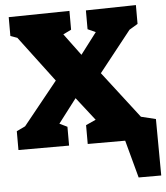

<svg xmlns="http://www.w3.org/2000/svg" viewBox="-60 -763 880 1016"><g transform="rotate(-5 380.0 -255.0)"><path d="M753 -100 755 200H635L581 0H382V-100L435 -124L339 -247L242 -120L283 -100V0H14V-100L60 -122L243 -349L60 -592L24 -605V-705L347 -710V-610L304 -589L390 -473L476 -586L434 -605V-705L700 -710V-610L655 -583L484 -367L675 -119Z"/></g></svg>

Font: Bitter Pro Black
Style: Regular
Weight: 900
Designer: Sol Matas, and Bitter project Authors
Foundry: Sol Matas
Version: Version 1.010